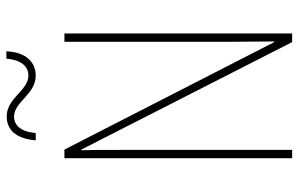

<svg xmlns="http://www.w3.org/2000/svg" viewBox="-187 -749 936 602"><g transform="rotate(-90 281.0 -448.0)"><path d="M142 -804H165C169 -854 192 -872 216 -872C263 -872 286 -804 345 -804C386 -804 419 -834 421 -896H398C394 -848 373 -827 345 -827C298 -827 275 -895 217 -895C177 -895 147 -868 142 -804ZM477 0V-714H451V-190C451 -156 452 -103 452 -56H450L113 -714H86V0H112V-534C112 -589 112 -625 111 -661H113L450 0Z"/></g></svg>

Font: Noto Sans Condensed Thin
Style: Regular
Weight: 100
Width: 3
Designer: Monotype Design Team
Foundry: Monotype Imaging Inc.
Version: Version 2.013